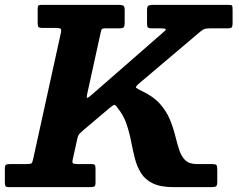

<svg xmlns="http://www.w3.org/2000/svg" viewBox="-65 -770 982 790"><path d="M-45 -21.5Q-45 -9 -42.5 -4.5Q-40 0 -27.5 0H303.5Q317.5 0 322.8 -2.5Q328 -5 328 -19V-76.5Q328 -88.5 324.5 -91.8Q321 -95 310 -95H254.5Q238 -95 234.8 -98.5Q231.5 -102 234.5 -115L253 -198.5Q256 -213.5 262.2 -219.8Q268.5 -226 277.5 -234L384.5 -324.5Q398 -335.5 403.5 -338.2Q409 -341 419.5 -325Q443.5 -295.5 455.5 -260Q467.5 -224.5 474.5 -188Q481.5 -151.5 490 -118Q498.5 -84.5 515.2 -57.8Q532 -31 563.8 -15.5Q595.5 0 649 0H804.5Q819.5 0 824.2 -3.5Q829 -7 829 -22.5V-72Q829 -87.5 825.2 -91.2Q821.5 -95 806.5 -95H745Q713.5 -95 697.2 -110.8Q681 -126.5 672.5 -152.8Q664 -179 656 -211.5Q648 -244 634.2 -277.8Q620.5 -311.5 593.8 -342Q567 -372.5 520 -395Q499 -405 495 -409Q491 -413 510 -429L757.5 -638.5Q767.5 -647 775 -650.2Q782.5 -653.5 802.5 -653.5H872.5Q885.5 -653.5 888.8 -657.8Q892 -662 892 -675V-729.5Q892 -743.5 889.8 -746.8Q887.5 -750 873.5 -750H565Q552 -750 546 -746.8Q540 -743.5 540 -729V-673Q540 -661.5 543.2 -657.5Q546.5 -653.5 559 -653.5H593.5Q612.5 -653.5 615.8 -650.8Q619 -648 613.8 -643.5Q608.5 -639 601.5 -632.5L314 -381.5Q298 -367.5 294 -367.5Q290 -367.5 295 -389L348 -630.5Q351 -642.5 352.5 -648Q354 -653.5 369.5 -653.5H426Q440.5 -653.5 444.2 -657.5Q448 -661.5 448 -676V-728Q448 -743 442.8 -746.5Q437.5 -750 423.5 -750H105.5Q96.5 -750 93.2 -747.5Q90 -745 90 -735.5V-674Q90 -661.5 94 -658.2Q98 -655 109.5 -655H163.5Q181.5 -655 185 -651.2Q188.5 -647.5 185 -632.5L71.5 -116Q68.5 -101.5 64.8 -98.2Q61 -95 43.5 -95H-22.5Q-36 -95 -40.5 -92Q-45 -89 -45 -75.5Z"/></svg>

Font: Besley
Style: Bold Italic
Weight: 700
Italic angle: -13°
Designer: Owen Earl
Foundry: indestructible type*
Version: Version 2.001